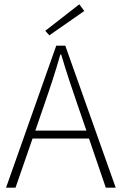

<svg xmlns="http://www.w3.org/2000/svg" viewBox="-20 -871 565 891"><path d="M187 -390C214 -468 237 -537 260 -618H264C288 -537 311 -468 338 -390L381 -265H144ZM8 0H52L131 -228H393L471 0H517L283 -659H241ZM209 -707 371 -820 348 -851 190 -728Z"/></svg>

Font: Source Sans Pro Light
Style: Regular
Weight: 300
Designer: Paul D. Hunt
Foundry: Adobe Systems Incorporated
Version: Version 3.006;hotconv 1.0.111;makeotfexe 2.5.65597